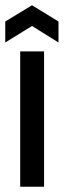

<svg xmlns="http://www.w3.org/2000/svg" viewBox="-30 -712 243 732"><path d="M47 0V-516H138V0ZM-10 -550V-630L92 -692L193 -630V-550L92 -613Z"/></svg>

Font: Bricolage Grotesque 48pt
Style: Regular
Weight: 400
Designer: Mathieu Triay
Foundry: Atelier Triay
Version: Version 1.000; ttfautohint (v1.8.4.7-5d5b);gftools[0.9.32]